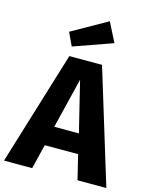

<svg xmlns="http://www.w3.org/2000/svg" viewBox="-151 -1068 919 1158"><g transform="rotate(15 308.5 -488.5)"><path d="M410.3 -153.3H202.1L164.6 0H-11.3L206.2 -710.8H410.3L627.7 0H447.7ZM228.7 -275.4H382.6L305.6 -589.7ZM387.7 -976.9 448.7 -856.4 205.1 -770.3 166.7 -852.3Z"/></g></svg>

Font: Fira Code
Style: Bold
Weight: 700
Monospace: yes
Designer: Carrois Corporate, Edenspiekermann AG, Nikita Prokopov
Foundry: Carrois Corporate, Edenspiekermann AG, Nikita Prokopov
Version: Version 6.000; ttfautohint (v1.8.2) -l 8 -r 50 -G 200 -x 14 